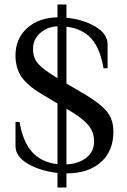

<svg xmlns="http://www.w3.org/2000/svg" viewBox="-20 -755 566 855"><path d="M236 15Q158 6 103.5 -26Q49 -58 49 -105V-212H67Q82 -123 123.5 -77.5Q165 -32 236 -24V-294L166 -336Q102 -374 75.5 -413Q49 -452 49 -508Q49 -583 100.5 -629.5Q152 -676 236 -678V-735H276V-676Q349 -669 404 -637Q459 -605 459 -558V-451H441Q426 -540 386 -584Q346 -628 276 -636V-383L361 -333Q429 -292 457 -257Q485 -222 485 -168Q485 -83 429.5 -33Q374 17 276 17V80H236ZM236 -638Q191 -636 159 -608Q127 -580 127 -537Q127 -496 151.5 -469.5Q176 -443 236 -407ZM399 -125Q399 -167 373 -198Q347 -229 289 -263L276 -270V-23Q328 -25 363.5 -52Q399 -79 399 -125Z"/></svg>

Font: Philosopher
Style: Regular
Weight: 400
Designer: Jovanny Lemonad
Foundry: Jovanny Lemonad
Version: Version 2.000